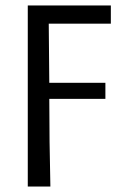

<svg xmlns="http://www.w3.org/2000/svg" viewBox="-20 -506 453 705"><path d="M82 179V-486H387V-419H159L161 -202H367V-143H161Q161 -62 162 14.5Q163 91 165 179Z"/></svg>

Font: SourceSansPro
Style: Book
Weight: 400
Designer: Paul D. Hunt
Foundry: Adobe Systems Incorporated
Version: Version 2.021;PS 2.000;hotconv 1.0.86;makeotf.lib2.5.63406